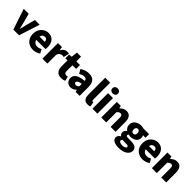

<svg xmlns="http://www.w3.org/2000/svg" viewBox="390 -2428 4337 4337"><g transform="rotate(45 2558.5 -259.5)"><path d="M178 0 12 -498H170L230 -271Q240 -234 249 -195.5Q258 -157 268 -117H272Q281 -157 290.5 -195.5Q300 -234 309 -271L369 -498H520L360 0Z M811 12Q740 12 682 -19Q624 -50 590.5 -108Q557 -166 557 -249Q557 -330 591 -388Q625 -446 679.5 -478Q734 -510 794 -510Q866 -510 913.5 -478Q961 -446 984.5 -391.5Q1008 -337 1008 -270Q1008 -249 1006 -230Q1004 -211 1002 -202H681L679 -306H874Q874 -342 856.5 -366Q839 -390 797 -390Q774 -390 751.5 -377Q729 -364 715 -333Q701 -302 703 -249Q704 -193 724 -162Q744 -131 773 -119.5Q802 -108 833 -108Q860 -108 886.5 -116Q913 -124 940 -139L990 -45Q951 -18 903 -3Q855 12 811 12Z M1106 0V-498H1234L1246 -411H1249Q1277 -462 1315 -486Q1353 -510 1391 -510Q1413 -510 1427 -507.5Q1441 -505 1451 -500L1421 -366Q1409 -369 1398 -370.5Q1387 -372 1371 -372Q1343 -372 1313 -352.5Q1283 -333 1264 -283V0Z M1710 12Q1616 12 1575 -43Q1534 -98 1534 -186V-374H1467V-492L1543 -498L1561 -649H1691V-498H1808V-374H1691V-188Q1691 -147 1709 -129.5Q1727 -112 1754 -112Q1766 -112 1778 -113.5Q1790 -115 1800 -119L1824 -9Q1805 -1 1776 5.5Q1747 12 1710 12Z M2010 12Q1964 12 1930.5 -8.5Q1897 -29 1879 -63.5Q1861 -98 1861 -139Q1861 -218 1926.5 -262Q1992 -306 2137 -321Q2136 -342 2127.5 -356Q2119 -370 2103 -377.5Q2087 -385 2063 -385Q2033 -385 2002 -374Q1971 -363 1934 -343L1878 -444Q1911 -464 1946 -479Q1981 -494 2017.5 -502Q2054 -510 2093 -510Q2158 -510 2203 -485.5Q2248 -461 2271.5 -410.5Q2295 -360 2295 -281V0H2167L2155 -50H2152Q2121 -22 2086.5 -5Q2052 12 2010 12ZM2064 -110Q2087 -110 2104 -120.5Q2121 -131 2137 -148V-227Q2090 -220 2062.5 -209Q2035 -198 2023.5 -183.5Q2012 -169 2012 -152Q2012 -131 2026 -120.5Q2040 -110 2064 -110Z M2557 12Q2503 12 2472 -10Q2441 -32 2427.5 -71.5Q2414 -111 2414 -164V-699H2572V-158Q2572 -134 2581 -124.5Q2590 -115 2599 -115Q2604 -115 2607.5 -115.5Q2611 -116 2617 -117L2635 -2Q2623 4 2603.5 8Q2584 12 2557 12Z M2705 0V-498H2863V0ZM2784 -566Q2745 -566 2720.5 -588Q2696 -610 2696 -647Q2696 -683 2720.5 -705.5Q2745 -728 2784 -728Q2823 -728 2847.5 -705.5Q2872 -683 2872 -647Q2872 -610 2847.5 -588Q2823 -566 2784 -566Z M2986 0V-498H3114L3126 -436H3129Q3160 -466 3198.5 -488Q3237 -510 3288 -510Q3370 -510 3406.5 -455.5Q3443 -401 3443 -308V0H3285V-288Q3285 -339 3271.5 -357.5Q3258 -376 3229 -376Q3203 -376 3184.5 -364.5Q3166 -353 3144 -332V0Z M3741 209Q3684 209 3636 196Q3588 183 3560 155.5Q3532 128 3532 84Q3532 53 3550.5 28.5Q3569 4 3603 -14V-18Q3584 -32 3570.5 -52.5Q3557 -73 3557 -103Q3557 -130 3572.5 -155Q3588 -180 3613 -197V-201Q3586 -219 3565.5 -252.5Q3545 -286 3545 -329Q3545 -390 3575 -430Q3605 -470 3652.5 -490Q3700 -510 3754 -510Q3775 -510 3795 -507Q3815 -504 3833 -498H4016V-383H3936V-379Q3945 -367 3949 -353Q3953 -339 3953 -322Q3953 -265 3926.5 -228.5Q3900 -192 3854.5 -174.5Q3809 -157 3754 -157Q3741 -157 3727 -159Q3713 -161 3696 -166Q3688 -158 3684.5 -151.5Q3681 -145 3681 -132Q3681 -115 3697.5 -107Q3714 -99 3753 -99H3831Q3924 -99 3974 -69Q4024 -39 4024 29Q4024 82 3989.5 122.5Q3955 163 3891.5 186Q3828 209 3741 209ZM3754 -252Q3772 -252 3786 -260.5Q3800 -269 3808 -286Q3816 -303 3816 -329Q3816 -367 3798.5 -385.5Q3781 -404 3754 -404Q3727 -404 3710 -385.5Q3693 -367 3693 -329Q3693 -303 3701 -286Q3709 -269 3723 -260.5Q3737 -252 3754 -252ZM3766 111Q3797 111 3821 104Q3845 97 3859 84.5Q3873 72 3873 56Q3873 34 3854.5 27.5Q3836 21 3801 21H3755Q3728 21 3712 19.5Q3696 18 3685 15Q3673 26 3667.5 36Q3662 46 3662 58Q3662 85 3691 98Q3720 111 3766 111Z M4308 12Q4237 12 4179 -19Q4121 -50 4087.5 -108Q4054 -166 4054 -249Q4054 -330 4088 -388Q4122 -446 4176.5 -478Q4231 -510 4291 -510Q4363 -510 4410.5 -478Q4458 -446 4481.5 -391.5Q4505 -337 4505 -270Q4505 -249 4503 -230Q4501 -211 4499 -202H4178L4176 -306H4371Q4371 -342 4353.5 -366Q4336 -390 4294 -390Q4271 -390 4248.5 -377Q4226 -364 4212 -333Q4198 -302 4200 -249Q4201 -193 4221 -162Q4241 -131 4270 -119.5Q4299 -108 4330 -108Q4357 -108 4383.5 -116Q4410 -124 4437 -139L4487 -45Q4448 -18 4400 -3Q4352 12 4308 12Z M4603 0V-498H4731L4743 -436H4746Q4777 -466 4815.5 -488Q4854 -510 4905 -510Q4987 -510 5023.5 -455.5Q5060 -401 5060 -308V0H4902V-288Q4902 -339 4888.5 -357.5Q4875 -376 4846 -376Q4820 -376 4801.5 -364.5Q4783 -353 4761 -332V0Z"/></g></svg>

Font: Mada ExtraBold
Style: Regular
Weight: 800
Designer: Khaled Hosny
Version: Version 1.5